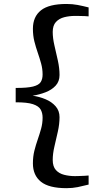

<svg xmlns="http://www.w3.org/2000/svg" viewBox="-20 -826 552 983"><path d="M320.6 137.4Q230.5 137.4 189.5 104.4Q148.5 71.3 148.5 10.6Q148.5 -24.5 156 -54.5Q163.6 -84.6 173.3 -112.2Q182.9 -139.8 190.5 -167.2Q198.1 -194.7 198.1 -224Q198.1 -247.3 188.3 -265Q178.5 -282.7 148.9 -292.6Q119.4 -302.5 60.3 -302.2V-375.8Q119.4 -375.5 148.9 -382.9Q178.5 -390.3 188.3 -405.7Q198.1 -421 198.1 -444.1Q198.1 -473.5 190.5 -501Q182.9 -528.5 173.3 -556.2Q163.6 -584 156 -613.9Q148.5 -643.9 148.5 -678.7Q148.5 -740.3 189.5 -773Q230.5 -805.7 320.6 -805.7Q351 -805.7 377.7 -800.6Q404.3 -795.5 433.7 -788V-742.2Q428.3 -743.1 413.7 -743.6Q399 -744.2 384.3 -744.3Q369.6 -744.5 364.1 -744.5Q335.1 -744.5 308.9 -737.9Q282.7 -731.2 266.3 -713.4Q249.9 -695.5 249.9 -662.2Q249.9 -631.1 258.6 -593.4Q267.4 -555.6 276.1 -516.5Q284.8 -477.4 284.8 -442Q284.8 -409 264.8 -387.4Q244.8 -365.8 213.2 -353.6Q181.6 -341.3 146.9 -336Q181.6 -331.2 213.2 -317.9Q244.8 -304.7 264.8 -281.8Q284.8 -259 284.8 -226Q284.8 -190.9 276.1 -152.1Q267.4 -113.3 258.6 -75.9Q249.9 -38.6 249.9 -7.4Q249.9 26.6 266.1 44.5Q282.3 62.4 308.5 69Q334.7 75.7 364.1 75.7Q370.3 75.7 385 75.2Q399.7 74.8 414 74Q428.3 73.2 433.7 72.5V119Q404.3 126.5 377.7 132Q351 137.4 320.6 137.4Z"/></svg>

Font: Merriweather 7pt Light
Style: Regular
Weight: 300
Designer: Eben Sorkin
Foundry: Eben Sorkin
Version: Version 2.200;gftools[0.9.31]